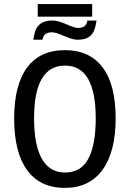

<svg xmlns="http://www.w3.org/2000/svg" viewBox="-20 -916 640 946"><path d="M549.8 -332.5Q549.8 -168 485.1 -79.1Q420.4 9.8 299.3 9.8Q177.7 9.8 113.8 -77.6Q49.8 -165 49.8 -332.5Q49.8 -497.1 113.3 -583Q176.8 -668.9 300.3 -668.9Q420.9 -668.9 485.4 -584.2Q549.8 -499.5 549.8 -332.5ZM451.7 -332.5Q451.7 -592.8 300.3 -592.8Q147.9 -592.8 147.9 -332.5Q147.9 -200.7 186.5 -133.3Q225.1 -65.9 299.8 -65.9Q379.4 -65.9 415.5 -134.3Q451.7 -202.6 451.7 -332.5ZM434.1 -834H166V-896H434.1ZM361.8 -720.2Q336.9 -720.2 295.9 -738.8Q254.4 -756.8 236.8 -756.8Q214.8 -756.8 203.9 -748.3Q192.9 -739.7 189 -720.2H144.5Q149.9 -760.3 160.4 -777.8Q170.9 -795.4 189.5 -805.2Q208 -814.9 238.8 -814.9Q265.6 -814.9 306.2 -796.9Q346.7 -778.3 363.3 -778.3Q386.7 -778.3 397.2 -787.6Q407.7 -796.9 410.6 -814.9H455.6Q449.7 -775.4 439.5 -757.3Q429.2 -739.3 410.9 -729.7Q392.6 -720.2 361.8 -720.2Z"/></svg>

Font: Cousine
Style: Regular
Weight: 400
Monospace: yes
Designer: Steve Matteson
Foundry: Ascender Corporation
Version: Version 1.20